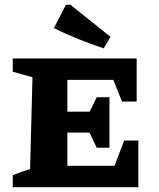

<svg xmlns="http://www.w3.org/2000/svg" viewBox="-20 -778 661 798"><path d="M411 -577Q360 -594 307.5 -615Q255 -636 204 -661L254 -758H273L439 -625ZM496 -194H555V0H33V-50Q50 -57 67 -63Q84 -69 105 -75L115 -457L33 -480V-535H548V-356H487L451 -446H260V-314H353L382 -374H435V-164H382L352 -227H260V-89H456Z"/></svg>

Font: Piazzolla SC
Style: Bold
Weight: 700
Designer: Juan Pablo del Peral
Foundry: Huerta Tipografica
Version: Version 1.330